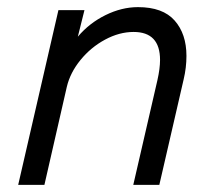

<svg xmlns="http://www.w3.org/2000/svg" viewBox="-20 -516 593 536"><path d="M143.1 -487.8H215.8L197.3 -413.6Q229.5 -451.7 274.7 -473.9Q319.8 -496.1 365.2 -496.1Q434.6 -496.1 467.5 -458.7Q500.5 -421.4 500.5 -359.9Q500.5 -327.1 492.7 -294.4L424.8 0H352.1L419.4 -292Q426.8 -324.7 426.8 -348.6Q426.8 -426.8 353 -426.8Q313 -426.8 273.2 -405.3Q233.4 -383.8 204.6 -348.4Q175.8 -313 166.5 -273.4L104 0H30.8Z"/></svg>

Font: Acari Sans
Style: Italic
Weight: 400
Italic angle: -13°
Designer: Alfredo Marco Pradil and Stefan Peev
Foundry: Hanken Design Co.
Version: Version 1.045;January 11, 2019;FontCreator 11.5.0.2425 64-bi